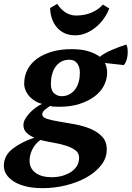

<svg xmlns="http://www.w3.org/2000/svg" viewBox="-79 -768 685 1000"><path d="M294 -512Q351 -512 387.5 -499Q424 -486 441 -472Q451 -481 468 -490.5Q485 -500 504.5 -508.5Q524 -517 543.5 -524Q563 -531 579 -536Q584 -527 585.5 -512Q587 -497 585.5 -481.5Q584 -466 579 -452Q574 -438 566 -429L467 -440Q472 -432 475.5 -419Q479 -406 479 -390Q479 -354 462 -321.5Q445 -289 412.5 -265Q380 -241 334.5 -226.5Q289 -212 232 -212Q215 -212 204.5 -212.5Q194 -213 181 -216Q176 -212 169.5 -207.5Q163 -203 156.5 -198Q150 -193 145.5 -186.5Q141 -180 141 -172Q141 -157 166 -149Q191 -141 228 -135Q265 -129 309 -121Q353 -113 390 -98Q427 -83 452 -57.5Q477 -32 477 10Q477 56 447.5 93Q418 130 370.5 156.5Q323 183 263.5 197.5Q204 212 143 212Q93 212 55 202.5Q17 193 -8.5 176.5Q-34 160 -46.5 139Q-59 118 -59 95Q-59 43 -14 7.5Q31 -28 100 -51Q74 -62 58.5 -77.5Q43 -93 43 -117Q43 -132 52 -148Q61 -164 75 -179Q89 -194 106 -206.5Q123 -219 140 -227Q125 -230 108.5 -239Q92 -248 78.5 -261.5Q65 -275 56 -293.5Q47 -312 47 -333Q47 -372 64 -405Q81 -438 113 -461.5Q145 -485 190.5 -498.5Q236 -512 294 -512ZM190 155Q217 155 242.5 148.5Q268 142 288 129.5Q308 117 320.5 98Q333 79 333 53Q333 29 313.5 14.5Q294 0 264 -9.5Q234 -19 198.5 -25Q163 -31 131 -39Q103 -18 89 11Q75 40 75 69Q75 109 106 132Q137 155 190 155ZM282 -457Q258 -457 240 -447Q222 -437 210 -420Q198 -403 192 -380Q186 -357 186 -331Q186 -296 203.5 -281.5Q221 -267 241 -267Q265 -267 283 -277Q301 -287 313 -303.5Q325 -320 331 -342Q337 -364 337 -389Q337 -419 323 -438Q309 -457 282 -457ZM490 -724Q479 -695 460.5 -669.5Q442 -644 418.5 -625Q395 -606 368 -595Q341 -584 313 -584Q254 -584 219 -623.5Q184 -663 182 -726L219 -748Q235 -722 259.5 -705Q284 -688 316 -687Q334 -687 353.5 -690Q373 -693 391.5 -700Q410 -707 427 -718Q444 -729 457 -744Z"/></svg>

Font: PT Serif
Style: Bold Italic
Weight: 700
Italic angle: -12°
Designer: A.Korolkova, O.Umpeleva, V.Yefimov
Foundry: ParaType Ltd
Version: Version 1.000W OFL